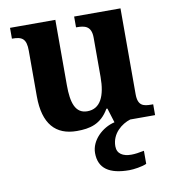

<svg xmlns="http://www.w3.org/2000/svg" viewBox="-85 -611 838 926"><g transform="rotate(-10 333.5 -148.0)"><path d="M258 10C321 10 376 -2 416 -71H421L443 0C382 14 325 68 325 130C325 206 377 240 474 240C495 240 538 234 559 224V160C535 165 514 168 496 168C456 168 427 152 427 115C427 52 478 13 520 0H642V-53H634C595 -53 567 -58 567 -116V-536H340V-483H343C382 -483 415 -477 415 -419V-227C415 -134 388 -75 324 -75C265 -75 248 -130 248 -216V-536H26V-483H28C76 -483 96 -470 96 -412V-188C96 -53 154 10 258 10Z"/></g></svg>

Font: Noto Serif NP Hmong
Style: Bold
Weight: 700
Designer: Dalton Maag Ltd
Foundry: Dalton Maag Ltd
Version: Version 1.001